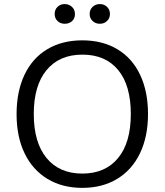

<svg xmlns="http://www.w3.org/2000/svg" viewBox="-20 -910 804 938"><path d="M556.6 -137.5Q619.1 -212.9 619.1 -353Q619.1 -493.2 557.1 -568.1Q495.1 -643.1 382.6 -643.1Q270 -643.1 207.5 -567.6Q145 -492.2 145 -353Q145 -213.9 207.5 -137.9Q270 -62 382.1 -62Q494.1 -62 556.6 -137.5ZM100.1 -161.1Q61 -242.2 61 -352.5Q61 -462.9 99.6 -544.4Q138.2 -626 210.7 -669.4Q283.2 -712.9 382.1 -712.9Q481 -712.9 553.5 -669.4Q626 -626 664.6 -544.4Q703.1 -462.9 703.1 -353Q703.1 -243.2 664.1 -161.6Q625 -80.1 552.5 -36.1Q480 7.8 382.1 7.8Q284.2 7.8 211.7 -36.1Q139.2 -80.1 100.1 -161.1ZM432.4 -807.4Q418 -820.8 418 -841.8Q418 -862.8 432.4 -876.5Q446.8 -890.1 467.8 -890.1Q488.8 -890.1 502.9 -876.5Q517.1 -862.8 517.1 -841.8Q517.1 -820.8 502.9 -807.4Q488.8 -793.9 467.8 -793.9Q446.8 -793.9 432.4 -807.4ZM261 -807.4Q247.1 -820.8 247.1 -841.8Q247.1 -862.8 261 -876.5Q274.9 -890.1 295.9 -890.1Q316.9 -890.1 331.5 -876.5Q346.2 -862.8 346.2 -841.3Q346.2 -819.8 332 -806.9Q317.9 -793.9 296.4 -793.9Q274.9 -793.9 261 -807.4Z"/></svg>

Font: Nunito-Regular
Style: Regular
Weight: 400
Designer: Vernon Adams
Foundry: newtypography
Version: Version 3.000